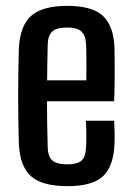

<svg xmlns="http://www.w3.org/2000/svg" viewBox="-20 -628 449 656"><path d="M211 8Q123.5 8 86 -25.8Q48.5 -59.5 44.5 -134.5Q43.5 -167.5 42.8 -210.2Q42 -253 42 -298.8Q42 -344.5 42.8 -387.8Q43.5 -431 44.5 -464Q49 -542 87.8 -575Q126.5 -608 209.5 -608Q293.5 -608 330.5 -574.8Q367.5 -541.5 371 -468Q371.5 -456.5 371.8 -425.5Q372 -394.5 371.8 -355.8Q371.5 -317 370 -282H140.5Q140.5 -243.5 141.2 -204.2Q142 -165 143 -124Q144 -92 159.5 -79.2Q175 -66.5 209.5 -66.5Q244 -66.5 258.2 -79.2Q272.5 -92 274 -124.5Q275 -139.5 275 -163.5Q275 -187.5 273.5 -215.5H370Q371 -201.5 371.5 -176Q372 -150.5 371 -134.5Q367.5 -58 331 -25Q294.5 8 211 8ZM141 -353.5H275Q275 -379 275.2 -404.5Q275.5 -430 275 -449.8Q274.5 -469.5 274 -477.5Q272 -509 257 -521.5Q242 -534 209.5 -534Q173 -534 158.5 -520.2Q144 -506.5 143 -477.5Q142.5 -447 141.8 -415.8Q141 -384.5 141 -353.5Z"/></svg>

Font: Big Shoulders Text Thin SemiBold
Style: Regular
Weight: 600
Version: Version 2.002